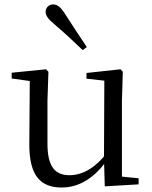

<svg xmlns="http://www.w3.org/2000/svg" viewBox="-20 -838 693 873"><path d="M260.9 14.6C343.5 14.6 410.3 -33 461.7 -103H488.1L464.9 -141.8C417.3 -78.8 358.2 -41.4 296.3 -41.4C231.5 -41.4 195.8 -78.2 195.8 -185.1V-380.4L200.2 -511.5L189.5 -523L33.1 -507.3V-481L137.7 -466.6L115.5 -483.7L113.3 -185.8C112.1 -37 165.6 14.6 260.9 14.6ZM456.4 9.3 610.3 0.2V-27.4L534.4 -35V-380.4L538.4 -511.5L528.2 -523L373.2 -506.2V-480.3L454.4 -471.2L452.8 -115.5V-114.1ZM374.8 -624C342.6 -672 310.5 -720.3 276.8 -773C255.8 -805.8 240.8 -817.9 221.8 -817.9C204.3 -817.9 187.4 -805.4 187.4 -783.8C187.4 -766.3 200.9 -749.1 231.7 -723.8C274.8 -687.2 315.5 -649.2 356 -610.1Z"/></svg>

Font: Source Han Serif CN VF
Style: Regular
Weight: 250
Designer: Ryoko NISHIZUKA 西塚涼子 (kana & ideographs); Frank Grießhammer (Latin, Greek & Cyrillic); Wenlong ZHANG 张文龙 (bopomofo); San
Foundry: Adobe
Version: Version 2.002;hotconv 1.1.0;makeotfexe 2.6.0